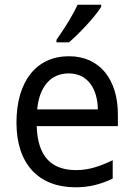

<svg xmlns="http://www.w3.org/2000/svg" viewBox="-20 -786 570 816"><path d="M220 -617V-606H273C316 -642 385 -716 410 -757V-766H310C289 -721 255 -666 220 -617ZM301 10C357 10 407 -2 459 -27V-105C406 -80 359 -63 304 -63C198 -63 140 -121 136 -250H481V-300C481 -448 404 -547 273 -547C135 -547 50 -441 50 -265C50 -88 145 10 301 10ZM396 -321H138C147 -417 195 -474 272 -474C351 -474 394 -412 396 -321Z"/></svg>

Font: Noto Sans Mono Condensed
Style: Regular
Weight: 400
Width: 3
Designer: Monotype Design Team
Foundry: Monotype Imaging Inc.
Version: Version 2.014